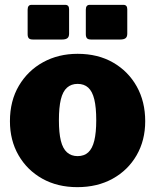

<svg xmlns="http://www.w3.org/2000/svg" viewBox="-20 -762 640 792"><path d="M299 10Q217 10 154.5 -25Q92 -60 56.5 -121.5Q21 -183 21 -262Q21 -346 58 -408.5Q95 -471 158 -505.5Q221 -540 300 -540Q384 -540 446.5 -504Q509 -468 544 -405.5Q579 -343 579 -262Q579 -183 543.5 -121.5Q508 -60 445 -25Q382 10 299 10ZM300 -118Q327 -118 344 -133.5Q361 -149 369 -182Q377 -215 377 -266Q377 -319 369 -352Q361 -385 344 -400.5Q327 -416 300 -416Q274 -416 256.5 -400.5Q239 -385 231 -352Q223 -319 223 -266Q223 -214 231 -181.5Q239 -149 256.5 -133.5Q274 -118 300 -118ZM265 -724V-623Q265 -610 258 -604.5Q251 -599 236 -599H116Q103 -599 98.5 -604.5Q94 -610 94 -621V-722Q94 -742 110 -742H249Q265 -742 265 -724ZM505 -724V-623Q505 -610 498 -604.5Q491 -599 476 -599H356Q343 -599 338.5 -604.5Q334 -610 334 -621V-722Q334 -742 350 -742H489Q505 -742 505 -724Z"/></svg>

Font: Libre Franklin Black
Style: Regular
Weight: 900
Designer: Pablo Impallari, Rodrigo Fuenzalida, Nhung Nguyen
Foundry: Impallari Type
Version: Version 3.000